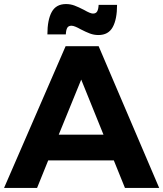

<svg xmlns="http://www.w3.org/2000/svg" viewBox="-23 -928 806 948"><path d="M594 0 539 -136H215L160 0H-3L301 -700H464L763 0ZM267 -263H488L378 -535ZM463 -755Q441 -755 421 -762.5Q401 -770 374 -784Q362 -791 350 -796Q338 -801 330 -801Q315 -801 309 -790.5Q303 -780 302 -758H211Q211 -830 232.5 -869Q254 -908 303 -908Q325 -908 345 -900.5Q365 -893 392 -879Q423 -861 436 -861Q451 -861 457 -872Q463 -883 464 -904H555Q555 -833 533.5 -794Q512 -755 463 -755Z"/></svg>

Font: Gontserrat SemiBold
Style: Regular
Weight: 600
Designer: Julieta Ulanovsky
Foundry: Julieta Ulanovsky
Version: Version 6.001